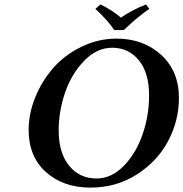

<svg xmlns="http://www.w3.org/2000/svg" viewBox="-20 -832 825 864"><path d="M484.9 -617.2Q416 -617.2 358.9 -558.6Q301.8 -500 272.9 -415.5Q244.1 -331.1 244.1 -245.1Q244.1 -144 291 -86.4Q337.9 -28.8 414.1 -28.8Q481.9 -28.8 537.4 -85.9Q592.8 -143.1 621.8 -228Q650.9 -313 650.9 -401.9Q650.9 -504.9 604.5 -561Q558.1 -617.2 484.9 -617.2ZM387.2 12.2Q264.2 12.2 186.5 -57.9Q108.9 -127.9 108.9 -247.1Q108.9 -320.3 138.4 -393.6Q168 -466.8 219 -525.4Q270 -584 345.5 -621.1Q420.9 -658.2 504.9 -658.2Q625 -658.2 705.1 -585.2Q785.2 -512.2 785.2 -391.1Q785.2 -290 737.5 -199Q689.9 -107.9 597.2 -47.9Q504.4 12.2 387.2 12.2ZM494.1 -696.8Q465.3 -740.7 409.2 -792L432.1 -812Q483.9 -787.1 523.9 -752.9Q580.1 -790 637.2 -812L651.9 -792Q597.7 -754.9 537.1 -696.8Z"/></svg>

Font: Linux Libertine
Style: Semibold Italic
Weight: 600
Italic angle: -11.5°
Designer: Philipp H. Poll
Foundry: Philipp H. Poll
Version: Version 5.1.2 ; ttfautohint (v0.9)